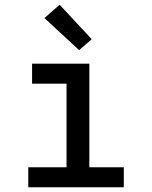

<svg xmlns="http://www.w3.org/2000/svg" viewBox="-20 -788 640 808"><path d="M99 0V-84H260V-436H115V-520H356V-84H501V0ZM313 -577 167 -712 231 -768 366 -623Z"/></svg>

Font: Iosevka Fixed Medium Extended
Style: Regular
Weight: 500
Width: 7
Monospace: yes
Designer: Belleve Invis
Foundry: Belleve Invis
Version: Version 24.1.1; ttfautohint (v1.8.4)